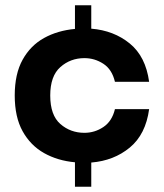

<svg xmlns="http://www.w3.org/2000/svg" viewBox="-20 -623 623 730"><path d="M327 87H265V-6Q199 -12 147.5 -41Q96 -70 66 -124Q36 -178 36 -260Q36 -342 66 -396Q96 -450 147.5 -478.5Q199 -507 265 -513V-603H327V-514Q413 -507 473.5 -457.5Q534 -408 547 -312H417Q406 -359 373 -380.5Q340 -402 301 -402Q248 -402 209.5 -368Q171 -334 171 -260Q171 -185 209.5 -151.5Q248 -118 301 -118Q340 -118 373 -140Q406 -162 417 -208H547Q534 -112 473.5 -62Q413 -12 327 -5Z"/></svg>

Font: Ulagadi Sans SemiBold
Style: Regular
Weight: 600
Designer: Ninad Kale (Devanagari), Jonny Pinhorn (Latin)
Foundry: Indian Type Foundry
Version: Version 3.01;March 29, 2020;FontCreator 12.0.0.2522 64-bit; 